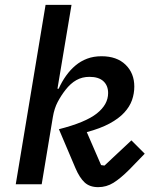

<svg xmlns="http://www.w3.org/2000/svg" viewBox="-20 -760 640 792"><path d="M168 -740H275L217 -394H222Q235 -423 252.5 -447.5Q270 -472 291.5 -490Q313 -508 339.5 -518Q366 -528 399 -528Q462 -528 498 -493Q534 -458 534 -403Q534 -374 524.5 -347Q515 -320 492.5 -295.5Q470 -271 432 -250.5Q394 -230 338 -215L397 -79L411 -77L522 -181L577 -126L514 -61Q477 -24 448 -6Q419 12 385 12Q350 12 329 -7.5Q308 -27 291 -67L223 -227Q333 -255 379.5 -292Q426 -329 426 -376Q426 -407 406.5 -425Q387 -443 349 -443Q319 -443 295 -429.5Q271 -416 250 -389Q232 -366 218 -339.5Q204 -313 198 -277L152 0H45Z"/></svg>

Font: IBM Plex Mono Medm
Style: Italic
Weight: 500
Italic angle: -9°
Monospace: yes
Designer: Mike Abbink, Paul van der Laan, Pieter van Rosmalen
Foundry: Bold Monday
Version: Version 2.3